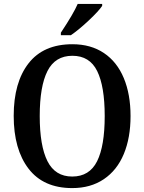

<svg xmlns="http://www.w3.org/2000/svg" viewBox="-20 -951 738 981"><path d="M50 -359Q50 -530 126 -627.5Q202 -725 350 -725Q444 -725 511 -680Q578 -635 612.5 -552Q647 -469 647 -358Q647 -247 612.5 -164Q578 -81 510.5 -35.5Q443 10 349 10Q202 10 126 -89Q50 -188 50 -359ZM515 -358Q515 -510 476.5 -588Q438 -666 350 -666Q262 -666 222.5 -588Q183 -510 183 -358Q183 -206 222.5 -127.5Q262 -49 349 -49Q437 -49 476 -127Q515 -205 515 -358ZM291 -784Q356 -882 377 -931H502V-921Q485 -895 434 -847Q383 -799 342 -771H291Z"/></svg>

Font: Noto Serif NarrowSemiBold
Style: Regular
Weight: 600
Width: 4
Designer: Monotype Design Team
Foundry: Monotype Imaging Inc.
Version: Version 1.001